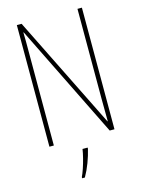

<svg xmlns="http://www.w3.org/2000/svg" viewBox="-136 -791 803 1089"><g transform="rotate(-15 265.0 -246.5)"><path d="M74 0V-714H102L429 -54H431Q431 -88 430.5 -124Q430 -160 430 -184V-714H456V0H428L101 -664H99Q100 -640 100 -612Q100 -584 100 -543V0ZM207 214Q215 198 224.5 170Q234 142 241.5 112Q249 82 252 61H282V68Q273 106 258 146Q243 186 223 221H207Z"/></g></svg>

Font: Noto Sans Mono Condensed Thin
Style: Regular
Weight: 100
Width: 3
Designer: Monotype Design Team
Foundry: Monotype Imaging Inc.
Version: Version 2.014; ttfautohint (v1.8.4.7-5d5b)